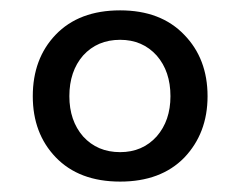

<svg xmlns="http://www.w3.org/2000/svg" viewBox="-20 -557 462 369"><path d="M307.6 -372.1C307.6 -340.8 298.8 -315.1 281.2 -294.9C263 -274.7 239.6 -264.6 210.9 -264.6C181.6 -264.6 157.9 -274.7 139.6 -294.9C122.1 -315.1 113.3 -340.8 113.3 -372.1C113.3 -404 122.1 -430 139.6 -450.2C157.9 -470.4 181.6 -480.5 210.9 -480.5C239.6 -480.5 263 -470.4 281.2 -450.2C298.8 -430 307.6 -404 307.6 -372.1ZM43 -372.1C43 -324.5 57.6 -285.5 86.9 -254.9C116.9 -223.6 158.2 -208 210.9 -208C263 -208 304 -223.3 334 -253.9C363.9 -285.2 378.9 -324.5 378.9 -372.1C378.9 -420.2 363.9 -459.6 334 -490.2C304 -521.5 263 -537.1 210.9 -537.1C158.2 -537.1 116.9 -521.5 86.9 -490.2C57.6 -459.6 43 -420.2 43 -372.1Z"/></svg>

Font: Helmet
Style: Regular
Weight: 400
Designer: Carl Enlund
Version: 1.0